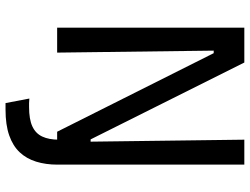

<svg xmlns="http://www.w3.org/2000/svg" viewBox="-122 -578 882 677"><g transform="rotate(90 318.5 -239.0)"><path d="M343 182 327 98Q336 99 343 99Q350 99 357 99Q400 99 425 87.5Q450 76 461 52.5Q472 29 472 -6V-44H560V-1Q560 40 549.5 74Q539 108 516.5 132Q494 156 457 169Q420 182 366 182Q361 182 356 182Q351 182 343 182ZM77 0V-660H200L471 -118H479L472 -660H560V0H444L167 -552H158L165 0Z"/></g></svg>

Font: Bricolage Grotesque SemiCondensed
Style: Regular
Weight: 400
Width: 4
Designer: Mathieu Triay
Foundry: Atelier Triay
Version: Version 1.001;gftools[0.9.33.dev8+g029e19f]